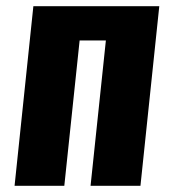

<svg xmlns="http://www.w3.org/2000/svg" viewBox="-20 -598 547 618"><path d="M26.9 0 87.4 -578.1H492.7L432.1 0H271.5L320.8 -467.8H236.3L187 0Z"/></svg>

Font: Oswald
Style: Bold
Weight: 700
Designer: Vernon Adams
Foundry: Vernon Adams
Version: 3.0; ttfautohint (v0.94.23-7a4d-dirty) -l 8 -r 50 -G 200 -x 